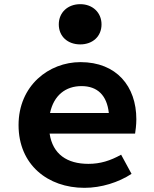

<svg xmlns="http://www.w3.org/2000/svg" viewBox="-20 -887 740 921"><path d="M365 -674C424 -674 467 -712 467 -770C467 -827 424 -867 365 -867C305 -867 262 -827 262 -770C262 -712 305 -674 365 -674ZM634 -315C634 -473 539 -589 366 -589C214 -589 69 -476 69 -287C69 -97 209 14 385 14C466 14 548 -12 611 -53L561 -145C509 -116 461 -101 404 -101C302 -101 233 -147 218 -246H628C630 -259 634 -287 634 -315ZM371 -474C447 -474 493 -430 502 -345H220C238 -430 295 -474 371 -474Z"/></svg>

Font: Kawkab Mono
Style: Bold
Weight: 700
Monospace: yes
Designer: Abdullah Arif
Foundry: Abdullah Arif
Version: Version 1.000;PS 000.500;hotconv 1.0.88;makeotf.lib2.5.64775